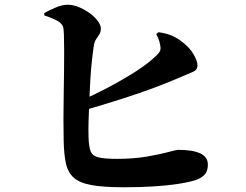

<svg xmlns="http://www.w3.org/2000/svg" viewBox="-20 -777 1040 811"><path d="M504 14Q418 14 367.5 5Q317 -4 292 -26Q267 -48 258.5 -86.5Q250 -125 249 -183Q248 -222 248 -270.5Q248 -319 249 -371Q250 -423 250.5 -472Q251 -521 251 -562Q251 -603 250 -630.5Q249 -658 246 -665Q239 -681 218 -691.5Q197 -702 167 -712V-722Q185 -732 213.5 -744.5Q242 -757 266 -757Q290 -757 314.5 -746.5Q339 -736 360 -720.5Q381 -705 393.5 -687.5Q406 -670 406 -657Q406 -642 400 -632.5Q394 -623 387 -613Q380 -603 377 -588Q373 -563 368.5 -523.5Q364 -484 361.5 -438.5Q359 -393 357 -347.5Q355 -302 354 -263Q353 -224 354 -198Q355 -159 362.5 -139Q370 -119 395 -112.5Q420 -106 473 -106Q544 -106 599.5 -115.5Q655 -125 690 -134.5Q725 -144 733 -144Q794 -144 826 -129Q858 -114 858 -82Q858 -53 843 -38Q828 -23 805 -16Q777 -7 731 0Q685 7 627 10.5Q569 14 504 14ZM311 -347Q375 -375 438.5 -408.5Q502 -442 555.5 -476.5Q609 -511 641 -543Q653 -554 656.5 -563.5Q660 -573 656 -589Q654 -603 648.5 -615Q643 -627 640 -633L649 -641Q678 -637 699.5 -629Q721 -621 743 -605Q779 -579 796.5 -549.5Q814 -520 814 -501Q814 -481 795 -473.5Q776 -466 747 -453Q697 -431 633 -407Q569 -383 492 -358.5Q415 -334 325 -308Z"/></svg>

Font: Noto Serif SC ExtraLight ExtraBold
Style: Regular
Weight: 800
Version: Version 2.002-H1;hotconv 1.1.0;makeotfexe 2.6.0